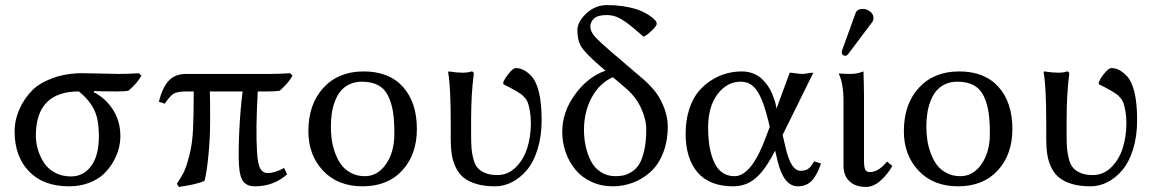

<svg xmlns="http://www.w3.org/2000/svg" viewBox="-20 -718 4504 750"><path d="M481.9 -363.8Q466.8 -360.8 435.1 -360.8Q363.3 -360.8 348.1 -362.8L346.2 -357.9Q393.1 -334 421.6 -289.1Q450.2 -244.1 450.2 -186Q450.2 -162.1 443.6 -136.7Q437 -111.3 421.6 -84.7Q406.2 -58.1 384 -37.4Q361.8 -16.6 326.9 -3.4Q292 9.8 250 9.8Q148.9 9.8 93 -48.8Q37.1 -107.4 37.1 -204.1Q37.1 -249 55.9 -291.5Q74.7 -334 106.9 -366.2Q135.3 -394.5 187 -413.3Q238.8 -432.1 303.2 -432.1Q327.1 -432.1 374 -430.7Q420.9 -429.2 444.8 -429.2Q483.4 -429.2 522 -432.1L532.2 -422.9Q518.1 -395 481.9 -363.8ZM256.8 -28.8Q306.2 -28.8 336.2 -69.6Q366.2 -110.4 366.2 -185.1Q366.2 -231.9 357.9 -262.2Q349.6 -292.5 330.1 -317.9Q313.5 -340.3 288.1 -360.8Q120.1 -360.8 120.1 -188Q120.1 -161.1 127.9 -134.3Q135.7 -107.4 151.1 -83.3Q166.5 -59.1 194.1 -43.9Q221.7 -28.8 256.8 -28.8Z M708 -360.8Q672.9 -360.8 658.4 -352.1Q644 -343.3 623.5 -313L600.6 -320.8Q614.3 -375.5 638.7 -402.3Q663.1 -429.2 708 -429.2H1035.6Q1073.7 -429.2 1112.8 -432.1L1122.6 -422.9Q1107.9 -394.5 1072.8 -363.8Q1057.6 -360.8 1025.9 -360.8H986.8Q978.5 -208 983.9 -126Q986.8 -76.7 996.6 -59.6Q1006.8 -42 1026.9 -42Q1053.7 -42 1089.8 -62L1101.6 -37.1Q1049.3 9.8 975.6 9.8Q945.8 9.8 931.2 -7.8Q916.5 -25.4 913.6 -71.8Q910.6 -117.2 914.6 -205.1Q918.9 -293 927.7 -360.8H799.8Q800.8 -334 800.8 -242.2Q800.8 -179.2 794.2 -111.3Q787.6 -43.5 778.8 -11.2Q747.6 2.4 678.7 12.2L670.9 0Q687.5 -25.4 697 -43.5Q706.5 -61.5 718.8 -107.4Q731 -152.8 733.9 -210Q736.8 -266.6 736.8 -360.8Z M1184.6 -205.1Q1184.6 -311.5 1243.4 -375.2Q1302.2 -439 1400.4 -439Q1500 -439 1554.2 -378.4Q1608.4 -317.9 1608.4 -213.9Q1608.4 -114.3 1551.3 -52.2Q1494.1 9.8 1396.5 9.8Q1299.3 9.8 1241.9 -51.3Q1184.6 -112.3 1184.6 -205.1ZM1393.6 -398.9Q1366.2 -398.9 1345 -388.7Q1323.7 -378.4 1310.3 -361.8Q1296.9 -345.2 1288.1 -321.8Q1279.3 -298.3 1275.9 -273.9Q1272.5 -249.5 1272.5 -222.2Q1272.5 -196.8 1275.9 -172.4Q1279.3 -147.9 1288.8 -121.3Q1298.3 -94.7 1312.7 -75Q1327.1 -55.2 1351.1 -42.5Q1375 -29.8 1405.3 -29.8Q1455.1 -29.8 1487.8 -76.9Q1520.5 -124 1520.5 -195.8Q1520.5 -245.1 1515.4 -279.3Q1510.3 -313.5 1496.8 -342Q1483.4 -370.6 1457.8 -384.8Q1432.1 -398.9 1393.6 -398.9Z M1820.3 -251V-189Q1820.3 -157.7 1822 -137.2Q1823.7 -116.7 1829.6 -95.2Q1835.4 -73.7 1846.2 -61.8Q1856.9 -49.8 1876 -42Q1895 -34.2 1922.4 -34.2Q1964.4 -34.2 1995.1 -64.9Q2025.9 -95.7 2039.8 -140.6Q2053.7 -185.5 2053.7 -236.8Q2053.7 -263.2 2050 -283.4Q2046.4 -303.7 2042.5 -315.2Q2038.6 -326.7 2029.3 -336.9Q2020 -347.2 2015.4 -350.3Q2010.7 -353.5 1999.5 -360.4Q1996.6 -361.8 1995.6 -362.8Q1969.7 -377.9 1946.3 -388.7L1945.8 -397Q1953.1 -413.6 1969 -432.9Q1984.9 -452.1 1995.6 -452.1Q2025.4 -452.1 2054.2 -422.4Q2095.7 -379.4 2095.7 -249Q2095.7 -186 2080.1 -135.5Q2064.5 -85 2038.3 -54Q2012.2 -22.9 1980.2 -6.6Q1948.2 9.8 1913.6 9.8Q1872.1 9.8 1841.6 0.7Q1811 -8.3 1791.7 -23.7Q1772.5 -39.1 1761 -62.7Q1749.5 -86.4 1745.1 -112.5Q1740.7 -138.7 1740.7 -172.9V-234.9Q1740.7 -379.9 1730.5 -436L1732.4 -439Q1796.4 -429.2 1821.3 -439Q1830.6 -439 1830.6 -429.2Q1820.3 -349.1 1820.3 -251Z M2345.2 -441.9 2325.7 -458.5Q2267.1 -509.3 2251.2 -534.7Q2235.4 -560.1 2235.4 -600.1Q2235.4 -632.8 2270.3 -665.5Q2305.2 -698.2 2352.1 -698.2Q2415 -698.2 2468.3 -681.2Q2494.1 -672.9 2520 -655.3Q2545.4 -637.7 2545.4 -625Q2545.4 -616.7 2525.1 -597.7Q2504.9 -578.6 2493.7 -574.7Q2451.2 -612.3 2431.2 -627Q2405.8 -645.5 2387.9 -652.3Q2370.1 -659.2 2350.1 -659.2Q2315.4 -659.2 2300.8 -646Q2286.1 -632.8 2286.1 -613.8Q2286.1 -594.2 2305.2 -573.5Q2324.2 -552.7 2375.5 -508.8L2394 -493.2L2465.3 -432.1Q2529.8 -379.9 2554.2 -338.9Q2588.4 -279.3 2588.4 -224.1Q2588.4 -165.5 2569.8 -119.4Q2551.3 -73.2 2520.3 -45.7Q2489.3 -18.1 2451.7 -4.2Q2414.1 9.8 2373 9.8Q2328.1 9.8 2290.3 -7.8Q2252.4 -25.4 2227.8 -55.2Q2203.1 -85 2189.7 -123Q2176.3 -161.1 2176.3 -203.1Q2176.3 -281.2 2226.8 -349.9Q2277.3 -418.5 2345.2 -441.9ZM2427.2 -371.1 2374 -416.5Q2320.8 -392.6 2291 -336.4Q2261.2 -280.3 2261.2 -210.9Q2261.2 -178.2 2267.6 -147.9Q2273.9 -117.7 2287.6 -90.3Q2301.3 -63 2326.2 -46.4Q2351.1 -29.8 2384.3 -29.8Q2401.9 -29.8 2416.5 -33Q2431.2 -36.1 2448.2 -47.1Q2465.3 -58.1 2477.1 -77.1Q2488.8 -96.2 2496.6 -130.6Q2504.4 -165 2504.4 -211.9Q2504.4 -252.4 2484.1 -295.9Q2463.9 -339.4 2427.2 -371.1Z M3037.1 -190.9 3050.8 -132.8Q3071.3 -50.8 3106.9 -50.8Q3126 -50.8 3136.7 -58.3Q3147.5 -65.9 3160.2 -87.9L3187 -79.1Q3170.4 -31.2 3149.7 -10.7Q3128.9 9.8 3096.2 9.8Q3041 9.8 3017.1 -90.8L3007.8 -129.9Q2970.2 -55.2 2932.6 -22.7Q2895 9.8 2844.2 9.8Q2751 9.8 2704.6 -44.9Q2658.2 -99.6 2658.2 -195.8Q2658.2 -248.5 2672.4 -291.5Q2686.5 -334.5 2709.2 -361.3Q2731.9 -388.2 2761.5 -406.2Q2791 -424.3 2820.1 -431.6Q2849.1 -439 2877.9 -439Q2901.9 -439 2922.1 -430.9Q2942.4 -422.9 2955.8 -410.2Q2969.2 -397.5 2980 -381.8Q2990.7 -366.2 2996.8 -350.8Q3002.9 -335.4 3006.8 -322.8Q3010.7 -310.1 3011.7 -301.8L3013.2 -293.9L3064.9 -434.1Q3072.3 -434.1 3088.9 -431.6Q3105.5 -429.2 3112.8 -429.2Q3120.6 -429.2 3135.7 -431.6Q3150.9 -434.1 3157.2 -434.1ZM2986.8 -222.2 2981.9 -243.2Q2962.9 -322.8 2939 -360.8Q2915 -398.9 2873 -398.9Q2820.3 -398.9 2783.2 -350.6Q2746.1 -302.2 2746.1 -219.2Q2746.1 -132.8 2771.2 -81.3Q2796.4 -29.8 2849.1 -29.8Q2882.8 -29.8 2913.8 -69.1Q2944.8 -108.4 2971.2 -181.2Z M3350.1 -683.1Q3365.7 -683.1 3378.9 -672.9Q3392.1 -662.6 3392.1 -647.9Q3392.1 -637.7 3385.7 -629.9L3293.9 -507.8Q3288.1 -500 3281.7 -500Q3275.9 -500 3272 -503.9Q3268.1 -507.8 3268.1 -513.2Q3268.1 -517.1 3270 -522.9L3321.8 -666Q3327.6 -683.1 3350.1 -683.1ZM3274.9 -321.8Q3274.9 -392.1 3256.8 -429.2L3258.8 -431.2Q3270.5 -429.2 3302.7 -429.2Q3327.6 -429.2 3353 -439Q3355 -375 3355 -342.8V-90.8Q3355 -66.4 3359.4 -56.2Q3363.8 -45.9 3377.9 -45.9Q3412.1 -45.9 3444.8 -86.9L3465.8 -69.8Q3447.3 -37.1 3419.7 -12.5Q3392.1 12.2 3362.8 12.2Q3321.3 12.2 3298.1 -10Q3274.9 -32.2 3274.9 -70.8Z M3510.7 -205.1Q3510.7 -311.5 3569.6 -375.2Q3628.4 -439 3726.6 -439Q3826.2 -439 3880.4 -378.4Q3934.6 -317.9 3934.6 -213.9Q3934.6 -114.3 3877.4 -52.2Q3820.3 9.8 3722.7 9.8Q3625.5 9.8 3568.1 -51.3Q3510.7 -112.3 3510.7 -205.1ZM3719.7 -398.9Q3692.4 -398.9 3671.1 -388.7Q3649.9 -378.4 3636.5 -361.8Q3623 -345.2 3614.3 -321.8Q3605.5 -298.3 3602.1 -273.9Q3598.6 -249.5 3598.6 -222.2Q3598.6 -196.8 3602.1 -172.4Q3605.5 -147.9 3615 -121.3Q3624.5 -94.7 3638.9 -75Q3653.3 -55.2 3677.2 -42.5Q3701.2 -29.8 3731.4 -29.8Q3781.2 -29.8 3814 -76.9Q3846.7 -124 3846.7 -195.8Q3846.7 -245.1 3841.6 -279.3Q3836.4 -313.5 3823 -342Q3809.6 -370.6 3783.9 -384.8Q3758.3 -398.9 3719.7 -398.9Z M4146.5 -251V-189Q4146.5 -157.7 4148.2 -137.2Q4149.9 -116.7 4155.8 -95.2Q4161.6 -73.7 4172.4 -61.8Q4183.1 -49.8 4202.1 -42Q4221.2 -34.2 4248.5 -34.2Q4290.5 -34.2 4321.3 -64.9Q4352.1 -95.7 4366 -140.6Q4379.9 -185.5 4379.9 -236.8Q4379.9 -263.2 4376.2 -283.4Q4372.6 -303.7 4368.7 -315.2Q4364.7 -326.7 4355.5 -336.9Q4346.2 -347.2 4341.6 -350.3Q4336.9 -353.5 4325.7 -360.4Q4322.8 -361.8 4321.8 -362.8Q4295.9 -377.9 4272.5 -388.7L4272 -397Q4279.3 -413.6 4295.2 -432.9Q4311 -452.1 4321.8 -452.1Q4351.6 -452.1 4380.4 -422.4Q4421.9 -379.4 4421.9 -249Q4421.9 -186 4406.2 -135.5Q4390.6 -85 4364.5 -54Q4338.4 -22.9 4306.4 -6.6Q4274.4 9.8 4239.7 9.8Q4198.2 9.8 4167.7 0.7Q4137.2 -8.3 4117.9 -23.7Q4098.6 -39.1 4087.2 -62.7Q4075.7 -86.4 4071.3 -112.5Q4066.9 -138.7 4066.9 -172.9V-234.9Q4066.9 -379.9 4056.6 -436L4058.6 -439Q4122.6 -429.2 4147.5 -439Q4156.7 -439 4156.7 -429.2Q4146.5 -349.1 4146.5 -251Z"/></svg>

Font: Linux Biolinum G
Style: Regular
Weight: 400
Designer: Philipp H. Poll
Foundry: Philipp H. Poll
Version: Version 1.1.0 ; ttfautohint (v1.6)